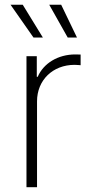

<svg xmlns="http://www.w3.org/2000/svg" viewBox="-20 -780 382 800"><path d="M90.3 0H134.3V-357.9C134.3 -446.3 200.2 -509.8 290.5 -509.8C302.2 -509.8 312 -508.3 315.9 -508.3V-552.7L293.5 -553.2C221.7 -553.2 161.1 -516.1 137.2 -460H133.3V-545.9H90.3ZM262.2 -623.5H300.8L234.9 -760.3H185.1ZM119.6 -623.5H158.7L74.7 -760.3H23.9Z"/></svg>

Font: Raveo ExtraLight
Style: Regular
Weight: 200
Designer: Jakub Foglar, Rasmus Andersson (Inter)
Foundry: Jakubfoglar.com
Version: Version 1.100;Glyphs 3.2.3 (3260)